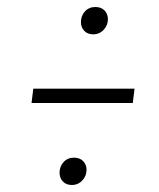

<svg xmlns="http://www.w3.org/2000/svg" viewBox="-20 -604 454 548"><path d="M150 -111Q150 -129 161.5 -141.5Q173 -154 191 -154Q208 -154 217.5 -144Q227 -134 227 -119Q227 -102 215 -89Q203 -76 185 -76Q169 -76 159.5 -86Q150 -96 150 -111ZM211 -541Q211 -559 222.5 -571.5Q234 -584 252 -584Q269 -584 278.5 -574Q288 -564 288 -549Q288 -532 276 -519Q264 -506 246 -506Q230 -506 220.5 -516Q211 -526 211 -541ZM70 -310 75 -351H364L359 -310Z"/></svg>

Font: Fira Sans Extra Condensed ExtraLight
Style: Italic
Weight: 275
Width: 3
Italic angle: -8°
Designer: Carrois Corporate & Edenspiekermann AG
Foundry: Carrois Corporate GbR & Edenspiekermann AG
Version: Version 4.203